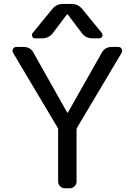

<svg xmlns="http://www.w3.org/2000/svg" viewBox="-20 -999 690 998"><path d="M509.8 -827.1Q515.6 -818.4 511.2 -809.1Q506.8 -799.8 496.1 -799.8H460.9Q425.8 -799.8 405.3 -827.1L333 -922.9Q330.1 -926.8 327.1 -922.9L254.9 -827.1Q233.4 -799.8 199.2 -799.8H162.1Q152.3 -799.8 147.9 -809.1Q143.6 -818.4 149.4 -827.1L251 -951.2Q272.5 -978.5 306.6 -978.5H351.6Q386.7 -978.5 408.2 -951.2ZM508.8 -724.6Q525.4 -754.9 560.5 -754.9H595.7Q606.4 -754.9 612.3 -745.1Q615.2 -740.2 615.2 -735.4Q615.2 -730.5 612.3 -724.6L379.9 -334Q377.9 -330.1 377.9 -326.2V-54.7Q377.9 -41 367.7 -30.8Q357.4 -20.5 343.8 -20.5H316.4Q302.7 -20.5 292.5 -30.8Q282.2 -41 282.2 -54.7V-326.2Q282.2 -330.1 280.3 -334L47.9 -724.6Q44.9 -730.5 44.9 -735.4Q44.9 -740.2 47.9 -745.1Q53.7 -754.9 64.5 -754.9H103.5Q137.7 -754.9 154.3 -724.6L329.1 -414.1Q330.1 -413.1 331.1 -413.1Q332 -413.1 333 -414.1Z"/></svg>

Font: Gen Jyuu GothicL Regular
Style: Regular
Weight: 400
Designer: [Source Han Sans]
Ryoko NISHIZUKA  (kana & ideographs); Paul D. Hunt (Latin, Greek & Cyrillic); Wenlong ZHANG  (bopomofo
Version: Version 1.002.20150607